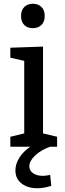

<svg xmlns="http://www.w3.org/2000/svg" viewBox="-20 -781 345 1022"><path d="M92 -696Q92 -727 109.5 -744Q127 -761 155 -761Q183 -761 200.5 -744Q218 -727 218 -696Q218 -665 200.5 -648Q183 -631 154 -631Q126 -631 109 -648Q92 -665 92 -696ZM246 0Q195 19 165.5 48Q136 77 136 104Q136 127 156 141Q176 155 208 155Q224 155 247 150L253 208Q214 221 179 221Q127 221 94.5 195.5Q62 170 62 126Q62 93 82 60Q102 27 141 0H35V-53L109 -71V-457L35 -474V-527L209 -533V-71L284 -53V0Z"/></svg>

Font: Bitter Pro Medium
Style: Regular
Weight: 500
Designer: Sol Matas, and Bitter project Authors
Foundry: Sol Matas
Version: Version 1.010